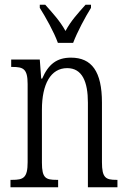

<svg xmlns="http://www.w3.org/2000/svg" viewBox="-20 -786 536 806"><path d="M223 -606H287C304 -651 338 -715 362 -753V-766H339C307 -730 278 -699 255 -656C231 -699 202 -730 170 -766H147V-753C171 -715 207 -651 223 -606ZM24 0H224V-31H218C172 -31 156 -38 156 -103V-326C156 -433 193 -500 262 -500C325 -500 349 -443 349 -355V0H473V-31H469C424 -31 408 -39 408 -105V-355C408 -486 365 -544 278 -544C218 -544 183 -516 157 -456H153L147 -536H27V-505H32C78 -505 96 -497 96 -433V-105C96 -39 78 -31 31 -31H24Z"/></svg>

Font: Noto Serif Myanmar ExtraCondensed Light
Style: Regular
Weight: 300
Width: 2
Designer: Ben Mitchell and the Monotype Design Team
Foundry: Monotype Imaging Inc.
Version: Version 2.106